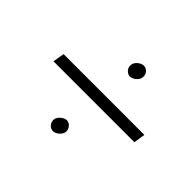

<svg xmlns="http://www.w3.org/2000/svg" viewBox="-106 -661 817 817"><g transform="rotate(45 302.5 -252.5)"><path d="M314 -451Q315 -465 328.5 -476.5Q342 -488 356 -488Q371 -487 380 -475.5Q389 -464 387 -450Q386 -436 372.5 -424.5Q359 -413 345 -413Q331 -414 321.5 -425.5Q312 -437 314 -451ZM70 -229 79 -281H565L557 -229ZM246 -55Q248 -69 261.5 -80.5Q275 -92 289 -92Q303 -91 312 -79.5Q321 -68 320 -54Q318 -40 305 -28.5Q292 -17 278 -17Q263 -18 254 -29.5Q245 -41 246 -55Z"/></g></svg>

Font: Jost* Light
Style: Italic
Weight: 300
Italic angle: -10°
Version: Version 3.7